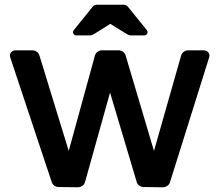

<svg xmlns="http://www.w3.org/2000/svg" viewBox="-20 -786 934 813"><path d="M230 6Q207 6 199 -15L24 -541Q22 -547 22 -550Q22 -560 29 -566.5Q36 -573 47 -573H117Q127 -573 135.5 -567Q144 -561 147 -551L271 -147L382 -551Q385 -561 393.5 -567Q402 -573 412 -573H482Q492 -573 500.5 -567Q509 -561 512 -551L632 -147L747 -551Q750 -561 758.5 -567Q767 -573 777 -573H842Q853 -573 860 -566.5Q867 -560 867 -550Q867 -547 865 -541L700 -15Q697 -5 688.5 1Q680 7 669 7L590 6Q579 6 570.5 0.5Q562 -5 559 -15L446 -394L340 -15Q337 -5 328.5 1Q320 7 309 7ZM289 -650Q289 -654 292 -658L372 -757Q379 -766 391 -766H503Q515 -766 522 -757L602 -658Q605 -654 605 -650Q605 -645 601 -640.5Q597 -636 591 -636H534Q528 -636 522 -639Q516 -642 510 -646L447 -685L385 -646Q379 -642 373 -639Q367 -636 361 -636H303Q297 -636 293 -640.5Q289 -645 289 -650Z"/></svg>

Font: Miriam Libre
Style: Bold
Weight: 700
Designer: Michal Sahar
Foundry: Hagilda
Version: Version 1.001